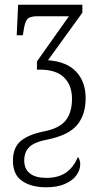

<svg xmlns="http://www.w3.org/2000/svg" viewBox="-20 -556 416 816"><path d="M35 127Q35 71 68.5 43Q102 15 169 2Q233 -11 259.5 -44.5Q286 -78 286 -136Q286 -194 252 -227Q218 -260 150 -260H137V-295L273 -487H139Q106 -487 95.5 -474Q85 -461 80 -424L77 -406H51L57 -536H330V-502L184 -300Q264 -294 304 -251Q344 -208 344 -139Q344 -68 307.5 -24.5Q271 19 182 37Q128 47 105.5 68Q83 89 83 126Q83 162 107 181Q131 200 177 200Q228 200 260.5 177.5Q293 155 311 111Q321 123 321 142Q321 166 305 188.5Q289 211 256.5 225.5Q224 240 176 240Q114 240 74.5 213.5Q35 187 35 127Z"/></svg>

Font: Noto Serif CondLight
Style: Regular
Weight: 300
Width: 3
Designer: Monotype Design Team
Foundry: Monotype Imaging Inc.
Version: Version 1.001